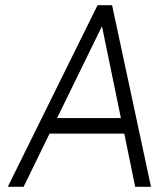

<svg xmlns="http://www.w3.org/2000/svg" viewBox="-20 -720 611 740"><path d="M200 -265 373 -619 446 -265ZM171 -205H459L501 0H562L412 -700H356L10 0H71Z"/></svg>

Font: Unageo
Style: Light-Italic
Weight: 300
Designer: Richard Sepsi
Foundry: Richard Sepsi
Version: Version 2.000